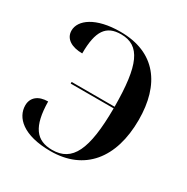

<svg xmlns="http://www.w3.org/2000/svg" viewBox="-167 -866 990 1018"><g transform="rotate(30 328.0 -357.0)"><path d="M277 10C483 10 600 -132 600 -367C600 -583 498 -724 283 -724C132 -724 54 -664 54 -600C54 -550 99 -523 164 -523C164 -661 202 -714 293 -714C410 -714 453 -617 454 -364H191V-354H454C453 -100 404 0 281 0C184 0 137 -59 135 -212C76 -212 40 -182 40 -134C40 -60 109 10 277 10Z"/></g></svg>

Font: Noto Serif Display SemiBold
Style: Regular
Weight: 600
Designer: Monotype Design Team
Foundry: Monotype Imaging Inc.
Version: Version 2.009